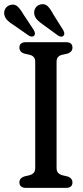

<svg xmlns="http://www.w3.org/2000/svg" viewBox="-65 -903 397 923"><path d="M207 -95.4Q207 -81.3 213.4 -73.3Q219.7 -65.2 233.7 -60.8L260.7 -54.4Q283.3 -46.1 283.3 -25.9Q283.3 -13.5 275.8 -6.8Q268.3 0 253.5 0H58.1Q43.8 0 36.1 -6.8Q28.3 -13.5 28.3 -25.9Q28.3 -46.1 50.6 -54.4L77.3 -60.8Q91.6 -65.2 97.9 -73.3Q104.3 -81.3 104.3 -95.4V-605.5Q104.3 -619.3 98.5 -627Q92.8 -634.8 80.3 -638.9L50.6 -645.6Q28.3 -653.9 28.3 -674.1Q28.3 -686.8 36.1 -693.4Q43.8 -700 58.1 -700H253.5Q268.3 -700 275.8 -693.4Q283.3 -686.8 283.3 -674.1Q283.3 -653.9 260.7 -645.6L230.7 -638.9Q218.2 -634.8 212.6 -627Q207 -619.3 207 -605.5ZM48.6 -832.4 97.2 -759.1Q101.2 -751.8 102.7 -744.8Q104.1 -737.8 99.8 -731.9Q95.1 -727 88.1 -727.1Q81 -727.2 73.8 -731.6L1.1 -782.3Q-16.8 -793.1 -28 -803.9Q-39.2 -814.7 -43.6 -829.5Q-47.8 -846.5 -39.6 -860.8Q-31.4 -875.1 -15.3 -879.1Q5.8 -885.2 20.2 -871.2Q34.6 -857.2 48.6 -832.4ZM192.2 -832.4 238.7 -758.5Q242.8 -750.8 244 -743.9Q245.2 -737 240.1 -731.4Q235.7 -726.4 228.4 -726.9Q221.1 -727.3 214.4 -731.9L142.4 -784.4Q124.8 -796.2 114.1 -807.6Q103.4 -819 100 -833.8Q96.8 -850.8 105.4 -864.6Q113.9 -878.3 130.2 -881.8Q151.5 -886.7 165.3 -872.2Q179.1 -857.6 192.2 -832.4Z"/></svg>

Font: Fraunces 144pt S100 Black
Style: Regular
Weight: 900
Version: Version 1.000